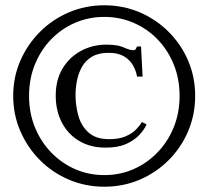

<svg xmlns="http://www.w3.org/2000/svg" viewBox="-20 -692 789 727"><path d="M375 15Q304 15 241.5 -11.5Q179 -38 131.5 -85.5Q84 -133 57 -195.5Q30 -258 30 -329Q30 -400 57 -462Q84 -524 131.5 -571.5Q179 -619 241.5 -645.5Q304 -672 375 -672Q446 -672 508.5 -645.5Q571 -619 618.5 -571.5Q666 -524 692.5 -462Q719 -400 719 -329Q719 -258 692.5 -195.5Q666 -133 618.5 -85.5Q571 -38 508.5 -11.5Q446 15 375 15ZM380 -133Q322 -133 279.5 -158.5Q237 -184 214 -228.5Q191 -273 191 -330Q191 -389 216.5 -432Q242 -475 286 -499Q330 -523 383 -523Q426 -523 448.5 -512.5Q471 -502 484 -502Q491 -502 493 -505Q495 -508 496 -510L499 -516H514L520 -402H499Q495 -425 483 -445.5Q471 -466 449 -479Q427 -492 391 -492Q353 -492 328.5 -477.5Q304 -463 290.5 -439Q277 -415 271.5 -387Q266 -359 266 -331Q266 -293 276.5 -254.5Q287 -216 315 -190.5Q343 -165 393 -165Q430 -165 455 -175.5Q480 -186 495 -201.5Q510 -217 517 -230L535 -221Q527 -202 508 -181.5Q489 -161 458 -147Q427 -133 380 -133ZM375 -29Q434 -29 485.5 -51.5Q537 -74 576.5 -115Q616 -156 638 -210.5Q660 -265 660 -329Q660 -393 638 -447.5Q616 -502 577 -542.5Q538 -583 486 -605.5Q434 -628 375 -628Q316 -628 264 -605.5Q212 -583 173 -542.5Q134 -502 112 -447.5Q90 -393 90 -329Q90 -265 112 -210.5Q134 -156 173.5 -115Q213 -74 264.5 -51.5Q316 -29 375 -29Z"/></svg>

Font: Frank Ruhl Libre
Style: Regular
Weight: 400
Designer: Yanek Iontef
Foundry: Fontef
Version: Version 6.004